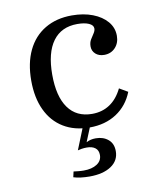

<svg xmlns="http://www.w3.org/2000/svg" viewBox="-74 -486 610 741"><g transform="rotate(-10 231.0 -115.0)"><path d="M250.8 11.3Q191.9 11.3 148.8 -14.9Q105.6 -41.1 82.7 -89.9Q59.7 -138.7 59.7 -205.6Q59.7 -274.2 83.5 -323.8Q107.3 -373.4 152 -400Q196.8 -426.6 257.3 -426.6Q303.2 -426.6 338.7 -412.9Q374.2 -399.2 394.8 -375Q415.3 -350.8 415.3 -319.4Q415.3 -291.1 398.4 -273Q381.5 -254.8 354.8 -254.8Q333.9 -254.8 321 -266.5Q308.1 -278.2 308.1 -296Q308.1 -311.3 314.9 -322.6Q321.8 -333.9 328.2 -343.5Q334.7 -353.2 334.7 -362.1Q334.7 -375 317.7 -382.7Q300.8 -390.3 272.6 -390.3Q209.7 -390.3 176.6 -345.2Q143.5 -300 143.5 -214.5Q143.5 -129 175.8 -83.9Q208.1 -38.7 269.4 -38.7Q308.9 -38.7 338.7 -58.5Q368.5 -78.2 387.9 -117.7L421 -98.4Q400.8 -46.8 356.5 -17.7Q312.1 11.3 250.8 11.3ZM217.7 197.6Q200.8 197.6 183.9 195.6Q166.9 193.5 154.8 189.5L159.7 167.7Q166.9 168.5 177.8 169.8Q188.7 171 199.2 171Q231.5 171 251.2 158.1Q271 145.2 271 122.6Q271 104 258.9 94.8Q246.8 85.5 225.8 85.5Q215.3 85.5 205.2 87.1Q195.2 88.7 190.3 90.3L226.6 0H255.6L229 65.3Q237.9 60.5 246.8 58.5Q255.6 56.5 266.1 56.5Q295.2 56.5 314.5 72.6Q333.9 88.7 333.9 118.5Q333.9 155.6 302.4 176.6Q271 197.6 217.7 197.6Z"/></g></svg>

Font: Playfair 9pt
Style: Regular
Weight: 400
Designer: Claus Eggers Sørensen
Foundry: Claus Eggers Sørensen
Version: Version 2.203